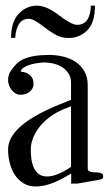

<svg xmlns="http://www.w3.org/2000/svg" viewBox="-20 -655 394 685"><path d="M19.5 -520Q19.5 -577.1 46.9 -606Q74.2 -634.8 112.3 -634.8Q146 -634.8 190.4 -600.6Q234.9 -566.4 254.9 -566.4Q301.8 -566.4 304.2 -634.8H318.8Q318.8 -572.8 290.5 -545.9Q262.7 -519.5 225.6 -519.5Q200.7 -519.5 182.6 -528.8Q173.3 -533.7 160.6 -542Q147.9 -550.3 132.3 -562.5Q99.6 -587.9 83 -587.9Q39.1 -587.9 34.2 -520ZM348.1 -26.4Q348.1 -18.1 342.5 -16.1Q336.9 -14.2 331.1 -13.2L255.9 0H233.9V-35.6H233.4Q195.3 -12.2 164.8 -1Q134.3 10.3 107.9 10.3Q82.5 10.3 64 -1Q45.4 -12.2 33.2 -30.8Q21 -49.3 14.9 -73Q8.8 -96.7 8.8 -121.6Q8.8 -208.5 193.4 -282.7L233.4 -298.8V-359.9Q233.4 -377.9 225.1 -391.6Q216.8 -405.3 203.4 -414.3Q189.9 -423.3 172.6 -427.7Q155.3 -432.1 137.7 -432.1Q129.9 -432.1 116.7 -430.4Q103.5 -428.7 90.1 -425Q76.7 -421.4 66.2 -415Q55.7 -408.7 53.7 -399.4Q62.5 -398.9 70.8 -396.2Q79.1 -393.6 85.4 -388.4Q91.8 -383.3 95.7 -375.2Q99.6 -367.2 99.6 -356.4Q99.6 -346.7 95.5 -339.1Q91.3 -331.5 84.7 -326.7Q78.1 -321.8 69.8 -319.3Q61.5 -316.9 53.7 -316.9Q43.5 -316.9 35.2 -321.8Q26.9 -326.7 21 -334.5Q15.1 -342.3 12 -351.3Q8.8 -360.4 8.8 -369.1Q8.8 -387.7 18.8 -402.6Q28.8 -417.5 40.5 -428.7Q50.8 -438.5 65.2 -444.6Q79.6 -450.7 95.2 -453.9Q110.8 -457 126.5 -458Q142.1 -459 155.3 -459Q181.6 -459 206.3 -452.9Q231 -446.8 250.2 -433.8Q269.5 -420.9 281.2 -400.4Q293 -379.9 293 -350.6V-54.7Q293 -47.9 297.6 -44.9Q302.2 -42 308.8 -41Q315.4 -40 323 -40Q330.6 -40 336.4 -38.6Q340.3 -37.6 344.2 -35.2Q348.1 -32.7 348.1 -26.4ZM233.4 -275.9 215.8 -269Q184.1 -256.8 160.4 -239.5Q136.7 -222.2 121.1 -202.4Q105.5 -182.6 97.7 -161.9Q89.8 -141.1 89.8 -121.6Q89.8 -106.4 91.8 -89.6Q93.8 -72.8 99.9 -58.3Q106 -43.9 117.4 -34.7Q128.9 -25.4 147.9 -25.4Q183.1 -25.4 233.4 -59.6Z"/></svg>

Font: Atsinvsda
Style: Regular
Weight: 400
Designer: Al Webster
Foundry: Al Webster and Michael Everson
Version: Version 2.000